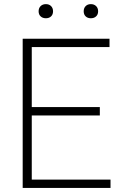

<svg xmlns="http://www.w3.org/2000/svg" viewBox="-20 -932 604 952"><path d="M92.5 0V-740H523V-698.5H137.5V-401H475V-359.5H137.5V-41.5H528V0ZM430.5 -841.5Q414.5 -841.5 404.8 -850.8Q395 -860 395 -876Q395 -892 404.8 -901.8Q414.5 -911.5 430.5 -911.5Q446.5 -911.5 456.5 -901.8Q466.5 -892 466.5 -876Q466.5 -860 456.5 -850.8Q446.5 -841.5 430.5 -841.5ZM207.5 -841.5Q191.5 -841.5 181.5 -850.8Q171.5 -860 171.5 -876Q171.5 -892 181.5 -901.8Q191.5 -911.5 207.5 -911.5Q223.5 -911.5 233.2 -901.8Q243 -892 243 -876Q243 -860 233.2 -850.8Q223.5 -841.5 207.5 -841.5Z"/></svg>

Font: Encode Sans XLt
Style: Regular
Weight: 200
Designer: Multiple Designers
Foundry: Impallari Type
Version: Version 3.002; ttfautohint (v1.8.3) -l 8 -r 50 -G 200 -x 14 